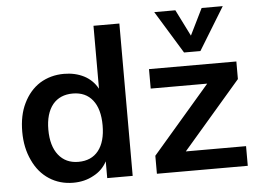

<svg xmlns="http://www.w3.org/2000/svg" viewBox="-54 -846 1252 924"><g transform="rotate(-5 572.5 -384.0)"><path d="M551 -736V0H428V-81Q405 -38 362 -16Q319 8 264 8Q199 8 148 -25Q97 -58 69 -119Q40 -180 40 -257Q40 -337 68 -394Q97 -454 147 -486Q199 -518 264 -518Q318 -518 361 -496Q403 -474 426 -432V-736ZM297 -90Q360 -90 394 -133Q428 -176 428 -255Q428 -334 394 -377Q360 -420 298 -420Q236 -420 201 -378Q166 -334 166 -257Q166 -178 201 -134Q236 -90 297 -90ZM816 -95H1107V0H668V-87L947 -411H674V-505H1096V-420ZM952 -776H1054L928 -570H849L723 -776H825L889 -648Z"/></g></svg>

Font: PRinguin Sans
Style: Bold
Weight: 700
Designer: Vernon Adams
Foundry: Vernon Adams
Version: ""